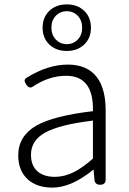

<svg xmlns="http://www.w3.org/2000/svg" viewBox="-20 -841 587 874"><path d="M218 13Q150 13 108 -23Q63 -63 63 -134Q63 -221 145 -269Q224 -314 403 -335Q407 -496 281 -496Q203 -496 130 -447Q113 -435 99 -457Q92 -468 92 -474Q92 -481 101 -487Q197 -547 289 -547Q379 -547 423 -487Q461 -434 461 -338V-169V-24Q461 0 436 0Q412 0 410 -23L406 -68H404Q305 13 218 13ZM230 -36Q273 -36 315 -57Q354 -76 403 -119V-205V-292Q250 -274 183 -236Q121 -200 121 -137Q121 -85 153 -59Q182 -36 230 -36ZM284 -609Q235 -609 204.5 -638.5Q174 -668 174 -715Q174 -762 204.5 -791.5Q235 -821 284 -821Q333 -821 363.5 -791.5Q394 -762 394 -714.5Q394 -667 363 -638Q332 -609 284 -609ZM284 -640Q314 -640 334 -661Q354 -682 354 -715Q354 -748 334 -769Q314 -790 284 -790Q254 -790 234 -769Q214 -748 214 -715.5Q214 -683 234 -661Q255 -640 284 -640Z"/></svg>

Font: GenSenRounded TW L
Style: Regular
Weight: 300
Version: Version 1.501;PS 1;hotconv 16.6.51;makeotf.lib2.5.65220